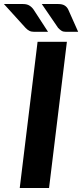

<svg xmlns="http://www.w3.org/2000/svg" viewBox="-64 -933 408 953"><path d="M0 0ZM179.5 0H34L122.5 -725.5H268ZM225.5 -913Q245.5 -913 257.2 -905.5Q269 -898 275 -885L324 -775H264Q250 -775 241.8 -780Q233.5 -785 224.5 -794.5L143.5 -913ZM50.5 -913Q70 -913 82.2 -905.2Q94.5 -897.5 103 -885L174.5 -775H106.5Q92 -775 82.2 -779.8Q72.5 -784.5 63 -794.5L-44.5 -913Z"/></svg>

Font: Lato Heavy
Style: Italic
Weight: 800
Italic angle: -7°
Designer: Lukasz Dziedzic
Foundry: tyPoland Lukasz Dziedzic
Version: Version 2.007; 2014-02-27